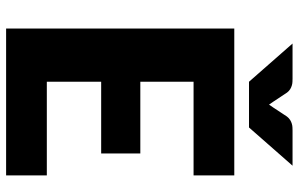

<svg xmlns="http://www.w3.org/2000/svg" viewBox="-190 -764 954 613"><g transform="rotate(90 286.5 -457.0)"><path d="M70.5 0ZM539.5 -728.5V-598.5H240.5V-428.5H469.5V-303.5H240.5V-130H539.5V0H70.5V-728.5ZM118.5 -914.5H230.5Q235 -914.5 240.8 -914.2Q246.5 -914 252.5 -912.2Q258.5 -910.5 264.2 -907Q270 -903.5 275 -897L304.5 -852.5L313.5 -839.5Q315.5 -842.5 317.8 -845.8Q320 -849 322.5 -852.5L351.5 -896.5Q356.5 -903 362.5 -906.8Q368.5 -910.5 374.5 -912.2Q380.5 -914 386.2 -914.2Q392 -914.5 396.5 -914.5H508.5L386.5 -775.5H240.5Z"/></g></svg>

Font: Lato Black
Style: Regular
Weight: 900
Designer: Lukasz Dziedzic
Foundry: tyPoland Lukasz Dziedzic
Version: Version 2.007; 2014-02-27